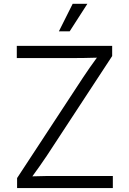

<svg xmlns="http://www.w3.org/2000/svg" viewBox="-20 -962 662 982"><path d="M67.4 0V-51.3L404.3 -564.9Q420.9 -590.3 439 -616Q457 -641.6 475.6 -667Q438.5 -665.5 401.6 -665.3Q364.7 -665 328.1 -665H65.9V-727.5H553.7V-675.3L219.2 -165Q201.7 -138.7 183.1 -112.5Q164.6 -86.4 145.5 -60.1Q181.6 -61.5 217.8 -61.8Q253.9 -62 290 -62H557.1V0ZM281.2 -801.8 351.6 -942.4H426.8L336.4 -801.8Z"/></svg>

Font: Inter Light
Style: Regular
Weight: 300
Designer: Rasmus Andersson
Foundry: rsms
Version: Version 4.000;git-a52131595